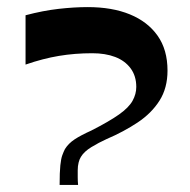

<svg xmlns="http://www.w3.org/2000/svg" viewBox="-20 -521 535 541"><path d="M148 0Q148 -36 150 -55Q152 -74 155.5 -83.5Q159 -93 163 -101Q173 -117 190.5 -128.5Q208 -140 237 -153Q288 -179 315.5 -198.5Q343 -218 353.5 -237Q364 -256 364 -276Q364 -307 348 -328.5Q332 -350 304.5 -360.5Q277 -371 240 -371Q191 -371 146 -363.5Q101 -356 52 -339V-478Q101 -491 145 -496Q189 -501 227 -501Q296 -501 346 -480.5Q396 -460 424 -420.5Q452 -381 452 -322Q452 -273 429.5 -237.5Q407 -202 368 -176Q329 -150 280 -129Q258 -119 237.5 -106.5Q217 -94 208 -79Q204 -73 201.5 -63Q199 -53 199 -41Q199 -32 199 -21.5Q199 -11 200 0Z"/></svg>

Font: Ojuju SemiBold
Style: Regular
Weight: 600
Designer: Chisaokwu Joboson, Mirko Velimirovic
Foundry: Udi Foundry
Version: Version 1.000